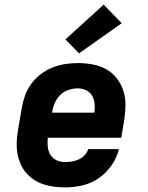

<svg xmlns="http://www.w3.org/2000/svg" viewBox="-20 -800 640 828"><path d="M261 8Q236 8 212.5 5Q189 2 166.5 -5.5Q144 -13 125 -26Q106 -39 91.5 -56Q77 -73 68 -94.5Q59 -116 55 -139Q51 -162 52 -186.5Q53 -211 57 -235L74 -335Q79 -363 88.5 -389.5Q98 -416 115.5 -439.5Q133 -463 157 -481Q181 -499 208 -509.5Q235 -520 262.5 -524Q290 -528 317 -528Q349 -528 380.5 -522Q412 -516 438 -501.5Q464 -487 483 -463Q502 -439 511.5 -410Q521 -381 521 -349Q521 -317 516 -285L503 -206H186Q184 -186 186 -167Q188 -148 197.5 -132.5Q207 -117 224 -109Q241 -101 261 -101Q275 -101 290 -103.5Q305 -106 319.5 -112.5Q334 -119 345 -130.5Q356 -142 360 -157H493Q484 -120 461 -87Q438 -54 405.5 -31.5Q373 -9 335.5 -0.5Q298 8 261 8ZM204 -314H387Q390 -334 388 -353Q386 -372 377 -387.5Q368 -403 351 -411Q334 -419 315 -419Q295 -419 275 -412Q255 -405 240 -390.5Q225 -376 216.5 -356.5Q208 -337 205 -317ZM321 -570 262 -630 427 -780 505 -700Z"/></svg>

Font: Iosevka Etoile Heavy Oblique
Style: Regular
Weight: 900
Italic angle: -9°
Designer: Belleve Invis
Foundry: Belleve Invis
Version: Version 15.5.2; ttfautohint (v1.8.4)